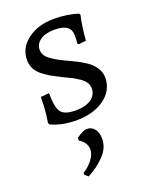

<svg xmlns="http://www.w3.org/2000/svg" viewBox="-149 -587 756 960"><g transform="rotate(-20 229.5 -107.0)"><path d="M191 9C253 9 303.3 -5.2 342 -33.5C380.7 -61.8 400 -98.7 400 -144C400 -169.3 389.3 -193.3 368 -216C360.7 -224.7 348.7 -234.2 332 -244.5C315.3 -254.8 302.5 -262.2 293.5 -266.5L237 -293.5C208.3 -307.2 184.8 -321 166.5 -335C148.2 -349 139 -366 139 -386C139 -406 148.2 -422.5 166.5 -435.5C184.8 -448.5 209.7 -455 241 -455C272.3 -455 294.8 -449.8 308.5 -439.5C322.2 -429.2 329 -414 329 -394C329 -374 328.3 -359 327 -349L333 -345L372 -349C375.3 -396.3 381.7 -440.3 391 -481L387 -488C347.7 -500.7 304.7 -507 258 -507C202 -507 155.3 -493 118 -465C80.7 -437 62 -401.7 62 -359C62 -325.7 76 -297.7 104 -275C118.7 -263.7 132.3 -254.3 145 -247C157.7 -239.7 173.7 -231.2 193 -221.5L250 -194C257.3 -190 268 -183.3 282 -174C306 -157.3 318 -138 318 -116C318 -92.7 308.2 -74 288.5 -60C268.8 -46 240.7 -39 204 -39C167.3 -39 142.3 -47.2 129 -63.5C115.7 -79.8 109 -114 109 -166L64 -162C64 -114 60.3 -69 53 -27L58 -18C78.7 -8.7 100.2 -1.8 122.5 2.5C144.8 6.8 167.7 9 191 9ZM169 93 167 107C193.7 123 207 143.7 207 169C207 185.7 200.2 203.2 186.5 221.5C172.8 239.8 155.7 255.3 135 268V278L153 293C187.7 275 217.7 252.8 243 226.5C268.3 200.2 281 170.7 281 138C281 116.7 275.8 99.5 265.5 86.5C255.2 73.5 242.2 67 226.5 67C210.8 67 191.7 75.7 169 93Z"/></g></svg>

Font: Alegreya SC
Style: Regular
Weight: 400
Designer: Juan Pablo del Peral
Foundry: Juan Pablo del Peral
Version: Version 1.003